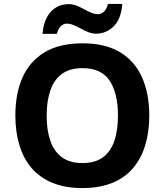

<svg xmlns="http://www.w3.org/2000/svg" viewBox="-20 -945 836 975"><path d="M738 -358Q738 -275 717.5 -207.5Q697 -140 655.5 -91Q614 -42 549.5 -16Q485 10 398 10Q311 10 246.5 -16.5Q182 -43 140.5 -91.5Q99 -140 78.5 -208Q58 -276 58 -359Q58 -470 94.5 -552Q131 -634 206.5 -679.5Q282 -725 399 -725Q515 -725 590 -679.5Q665 -634 701.5 -551.5Q738 -469 738 -358ZM217 -358Q217 -283 236 -229Q255 -175 295 -146Q335 -117 398 -117Q463 -117 502.5 -146Q542 -175 560.5 -229Q579 -283 579 -358Q579 -471 537 -535Q495 -599 399 -599Q335 -599 295 -570Q255 -541 236 -487Q217 -433 217 -358ZM196 -773Q199 -812 210.5 -840.5Q222 -869 240 -887.5Q258 -906 280.5 -915Q303 -924 329 -924Q349 -924 368.5 -916.5Q388 -909 406.5 -898.5Q425 -888 443 -880.5Q461 -873 479 -873Q494 -873 508 -886Q522 -899 528 -925H601Q595 -848 557 -811Q519 -774 468 -774Q448 -774 429 -781.5Q410 -789 391 -799.5Q372 -810 354 -817.5Q336 -825 318 -825Q303 -825 289 -812Q275 -799 269 -773Z"/></svg>

Font: Noto Sans Kannada
Style: Regular
Weight: 400
Designer: Jelle Bosma - Monotype Design Team
Foundry: Monotype Imaging Inc.
Version: Version 2.003